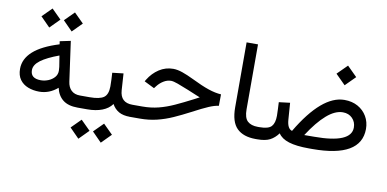

<svg xmlns="http://www.w3.org/2000/svg" viewBox="-80 -909 2758 1368"><g transform="rotate(10 1299.0 -225.0)"><path d="M295.4 -596.2 363.8 -664.6 432.6 -596.2 363.8 -526.9ZM133.3 -596.2 201.7 -664.6 270.5 -596.2 201.7 -526.9ZM47.9 -201.2Q47.9 -272.9 108.9 -328.1Q169.9 -383.3 295.4 -421.9L292 -443.8L369.6 -460L409.7 -172.4Q415 -132.3 438.2 -110.1Q461.4 -87.9 501.5 -87.9H516.6V0H499.5Q431.6 0 393.3 -30Q355 -60.1 342.3 -115.7Q282.7 -64.5 210.4 -64.5Q166 -64.5 128.9 -78.9Q91.8 -93.3 69.8 -123.5Q47.9 -153.8 47.9 -201.2ZM308.1 -343.3Q221.7 -311.5 177.2 -278.6Q132.8 -245.6 132.8 -207Q132.8 -146.5 207.5 -146.5Q234.9 -146.5 261.2 -157.2Q287.6 -168 305.2 -187.7Q322.8 -207.5 322.8 -235.4Q322.8 -250 320.8 -263.2Z M891.1 0H879.4Q828.6 0 797.4 -17.8Q766.1 -35.6 747.6 -69.8Q722.7 -35.2 677 -17.6Q631.3 0 569.8 0H497.1V-87.9H570.8Q643.6 -87.9 673.3 -109.1Q703.1 -130.4 703.6 -189Q703.6 -212.9 702.4 -238.8Q701.2 -264.6 699.7 -287.6L779.8 -296.9L787.6 -176.3Q793.5 -87.9 880.4 -87.9H891.1ZM637.2 147.9 705.6 79.6 774.4 147.9 705.6 217.3ZM475.1 147.9 543.5 79.6 612.3 147.9 543.5 217.3Z M871.6 0V-87.9H951.2Q1014.6 -87.9 1069.3 -101.8Q1124 -115.7 1180.7 -141.6Q1237.3 -167.5 1306.2 -203.1L1344.2 -223.1Q1333.5 -226.6 1316.9 -234.1Q1300.3 -241.7 1253.9 -260.3Q1204.6 -280.3 1172.4 -292Q1140.1 -303.7 1123 -303.7Q1095.2 -303.7 1069.1 -287.6Q1043 -271.5 1024.9 -248L1011.7 -231L938 -267.6L945.3 -280.3Q976.1 -330.6 1022.2 -360.6Q1068.4 -390.6 1123.5 -390.6Q1154.3 -390.6 1191.4 -377.7Q1228.5 -364.7 1271.5 -343.8Q1347.2 -306.6 1397.5 -289.8Q1447.8 -272.9 1489.7 -270.5L1488.8 -187.5Q1459 -184.1 1417.7 -166.5Q1376.5 -148.9 1301.8 -109.4Q1242.2 -78.1 1186.5 -53.2Q1130.9 -28.3 1073.2 -14.2Q1015.6 0 949.7 0Z M1799.8 0H1787.6Q1698.2 0 1651.6 -45.9Q1605 -91.8 1605 -197.8V-667H1687.5V-197.3Q1687.5 -135.3 1713.4 -111.6Q1739.3 -87.9 1787.6 -87.9H1799.8Z M2274.4 -558.6 2345.7 -629.4 2417 -558.6 2345.7 -487.3ZM2033.2 -102.1Q2200.7 -384.3 2363.8 -384.3Q2418.9 -384.3 2460.7 -361.1Q2502.4 -337.9 2526.1 -297.6Q2549.8 -257.3 2549.8 -206.1Q2548.8 0 2198.2 0H2173.3Q2081.5 0 2027.1 -17.1Q1972.7 -34.2 1950.2 -69.8Q1923.8 -34.2 1890.6 -17.1Q1857.4 0 1799.8 0H1780.3L1780.8 -87.9H1799.8Q1864.7 -87.9 1886.7 -112.5Q1908.7 -137.2 1908.7 -189.5Q1908.7 -211.4 1907.2 -238Q1905.8 -264.6 1904.8 -287.1L1984.9 -296.9L1993.7 -176.3Q1998.5 -111.3 2033.2 -102.1ZM2196.3 -88.4Q2462.9 -88.4 2462.9 -201.7Q2462.9 -241.7 2436.5 -268.6Q2410.2 -295.4 2367.7 -295.4Q2311.5 -295.4 2250.5 -242.4Q2189.5 -189.5 2124 -87.9Z"/></g></svg>

Font: Vazir WOL
Style: Regular-WOL
Weight: 400
Designer: Saber Rastikerdar
Foundry: Saber Rastikerdar
Version: Version 27.2.2